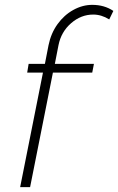

<svg xmlns="http://www.w3.org/2000/svg" viewBox="-20 -771 487 791"><path d="M221 -585 206 -508H367L360 -472H198L104 0H63L157 -472H92L98 -508H165L180 -585Q190 -634 217 -671.5Q244 -709 282 -730Q320 -751 360 -751Q410 -751 447 -726L430 -691Q398 -711 364 -711Q314 -711 273 -675.5Q232 -640 221 -585Z"/></svg>

Font: TypoPRO Montserrat
Style: Italic
Weight: 275
Italic angle: -11.3°
Designer: Julieta Ulanovsky
Foundry: Julieta Ulanovsky
Version: Version 6.001